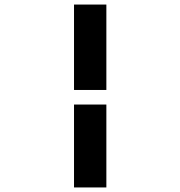

<svg xmlns="http://www.w3.org/2000/svg" viewBox="-20 -672 790 843"><path d="M305 -277V-652H447V-277ZM305 151V-213H447V151Z"/></svg>

Font: Inconsolata ExtraExpanded Black
Style: Regular
Weight: 900
Width: 8
Monospace: yes
Designer: Raph Levien, Cyreal, Brenton Simpson
Foundry: Raph Levien, Cyreal, Google
Version: Version 3.001; ttfautohint (v1.8.2.53-6de2)